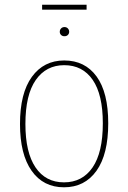

<svg xmlns="http://www.w3.org/2000/svg" viewBox="-20 -786 545 816"><path d="M440 -262Q440 -130 390 -60Q340 10 252 10Q164 10 114.5 -60Q65 -130 65 -259Q65 -390 115.5 -459.5Q166 -529 253 -529Q341 -529 390.5 -461Q440 -393 440 -262ZM88 -259Q88 -138 131 -74.5Q174 -11 252 -11Q330 -11 373.5 -74.5Q417 -138 417 -262Q417 -384 374 -446.5Q331 -509 253 -509Q176 -509 132 -446Q88 -383 88 -259ZM274 -651Q274 -643 268.5 -637.5Q263 -632 254 -632Q245 -632 239.5 -637.5Q234 -643 234 -651Q234 -659 239.5 -665Q245 -671 254 -671Q263 -671 268.5 -665Q274 -659 274 -651ZM348 -745H159V-766H348Z"/></svg>

Font: Fira Sans Condensed Thin
Style: Regular
Weight: 250
Width: 3
Designer: Carrois Corporate & Edenspiekermann AG
Foundry: Carrois Corporate GbR & Edenspiekermann AG
Version: Version 4.203